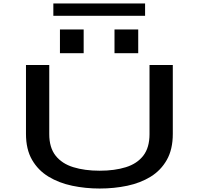

<svg xmlns="http://www.w3.org/2000/svg" viewBox="-20 -1074 1140 1105"><path d="M553.5 11Q471.5 11 395.5 -5Q319.5 -21 259.5 -57.2Q199.5 -93.5 164.5 -154Q129.5 -214.5 129.5 -303.5V-700H263.5V-302Q263.5 -224.5 300 -178.2Q336.5 -132 402 -111.8Q467.5 -91.5 553.5 -91.5Q640 -91.5 704.5 -111.8Q769 -132 804.8 -178.2Q840.5 -224.5 840.5 -302V-700H974.5V-303.5Q974.5 -214.5 940.2 -154Q906 -93.5 847.2 -57.2Q788.5 -21 712.8 -5Q637 11 553.5 11ZM325 -904.5H461.5V-768H325ZM639 -904.5H775.5V-768H639ZM287 -983V-1054H815V-983Z"/></svg>

Font: Trispace Expanded Medium
Style: Regular
Weight: 500
Width: 7
Designer: Tyler Finck
Foundry: Etcetera Type Company
Version: Version 1.210; ttfautohint (v1.8.3)